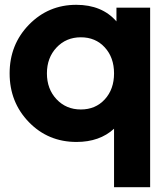

<svg xmlns="http://www.w3.org/2000/svg" viewBox="-20 -578 694 798"><path d="M464 -546H604V200H454V-43Q394 12 298 12Q180 12 100 -70.5Q20 -153 20 -273Q20 -393 100.5 -475.5Q181 -558 297 -558Q404 -558 464 -489ZM215 -165.5Q255 -123 316 -123Q377 -123 415.5 -165Q454 -207 454 -273Q454 -339 415.5 -381Q377 -423 316 -423Q255 -423 215 -380.5Q175 -338 175 -273Q175 -208 215 -165.5Z"/></svg>

Font: Plus Jakarta Display
Style: Bold
Weight: 700
Designer: Gumpita Rahayu
Foundry: Tokotype Studio
Version: Version 1.000;hotconv 1.0.109;makeotfexe 2.5.65596